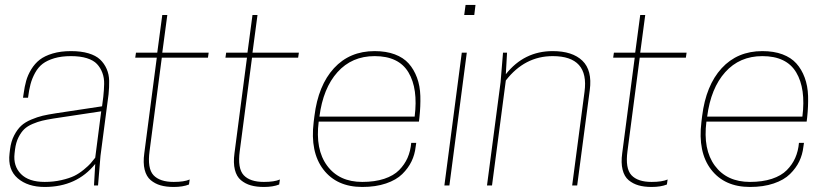

<svg xmlns="http://www.w3.org/2000/svg" viewBox="-20 -740 3309 766"><path d="M18.1 -127.9 20 -144Q23.9 -175.8 36.4 -199.7Q48.8 -223.6 64.2 -238Q79.6 -252.4 104.5 -262.9Q129.4 -273.4 150.4 -278.3Q171.4 -283.2 203.1 -288.1L387.2 -315.9L392.1 -354Q395 -380.9 395.5 -405Q396 -429.2 388.4 -449.5Q380.9 -469.7 366.9 -484.6Q353 -499.5 326.7 -507.8Q300.3 -516.1 263.2 -516.1Q225.1 -516.1 196.5 -507.6Q168 -499 150.1 -485.4Q132.3 -471.7 120.1 -449.5Q107.9 -427.2 101.8 -404.3Q95.7 -381.3 91.8 -350.1H71.8L74.2 -366.2Q78.1 -395 84.5 -417.7Q90.8 -440.4 104.7 -463.4Q118.7 -486.3 138.4 -501.7Q158.2 -517.1 190.2 -526.6Q222.2 -536.1 263.2 -536.1Q303.7 -536.1 333 -527.3Q362.3 -518.6 379.2 -502.7Q396 -486.8 405.5 -465.1Q415 -443.4 415.5 -417.7Q416 -392.1 413.1 -363.8L380.9 -118.2L371.1 0H355L359.9 -85.9Q286.1 5.9 158.2 5.9Q90.8 5.9 50.5 -28.8Q10.3 -63.5 18.1 -127.9ZM158.2 -14.2Q193.8 -14.2 225.3 -21.5Q256.8 -28.8 276.4 -38.3Q295.9 -47.9 314.7 -63.5Q333.5 -79.1 341.3 -88.1Q349.1 -97.2 359.9 -110.8L383.8 -295.9L192.9 -267.1Q166 -262.7 148.4 -258.5Q130.9 -254.4 110.1 -245.6Q89.4 -236.8 76.7 -224.6Q64 -212.4 53.7 -191.9Q43.5 -171.4 40 -144L38.1 -127.9Q32.2 -77.6 63.5 -45.9Q94.7 -14.2 158.2 -14.2Z M627.4 -529.8H812.5L809.6 -509.8H625.5L576.7 -137.2Q567.4 -67.9 592.5 -41Q617.7 -14.2 672.9 -14.2Q714.8 -14.2 736.8 -23.9L733.9 -3.9Q709.5 5.9 672.9 5.9Q643.1 5.9 620.8 -0.5Q598.6 -6.8 581.3 -21.2Q564 -35.6 557.1 -63Q550.3 -90.3 555.7 -128.9L605.5 -509.8H519.5L522.5 -529.8H607.4L627.4 -680.2H647.5Z M987.3 -529.8H1172.4L1169.4 -509.8H985.4L936.5 -137.2Q927.2 -67.9 952.4 -41Q977.5 -14.2 1032.7 -14.2Q1074.7 -14.2 1096.7 -23.9L1093.8 -3.9Q1069.3 5.9 1032.7 5.9Q1002.9 5.9 980.7 -0.5Q958.5 -6.8 941.2 -21.2Q923.8 -35.6 917 -63Q910.2 -90.3 915.5 -128.9L965.3 -509.8H879.4L882.3 -529.8H967.3L987.3 -680.2H1007.3Z M1651.4 -254.9H1251.5Q1237.3 -143.6 1285.2 -78.9Q1333 -14.2 1425.3 -14.2Q1475.1 -14.2 1512.7 -26.6Q1550.3 -39.1 1572.3 -61.3Q1594.2 -83.5 1606 -110.4Q1617.7 -137.2 1620.6 -169.9H1640.6L1638.2 -153.8Q1634.8 -123 1621.8 -96.2Q1608.9 -69.3 1585 -45.7Q1561 -22 1520 -8.1Q1479 5.9 1425.3 5.9Q1323.7 5.9 1270.3 -63.5Q1216.8 -132.8 1231.4 -252.9L1234.4 -276.9Q1249.5 -399.4 1312.3 -467.8Q1375 -536.1 1474.6 -536.1Q1520.5 -536.1 1554.9 -523.2Q1589.4 -510.3 1610.4 -486.8Q1631.3 -463.4 1643.6 -430.4Q1655.8 -397.5 1657 -357.2Q1658.2 -316.9 1653.3 -271ZM1474.6 -516.1Q1383.8 -516.1 1326.4 -452.1Q1269 -388.2 1254.4 -274.9H1634.3Q1648.4 -386.2 1609.6 -451.2Q1570.8 -516.1 1474.6 -516.1Z M1752.9 0 1822.3 -529.8H1842.3L1772.9 0ZM1877 -720.2 1872.1 -680.2H1832L1837.4 -720.2Z M2282.7 0H2262.7L2312 -374Q2331.1 -516.1 2185.1 -516.1Q2073.2 -516.1 1998 -418.9L1942.9 0H1922.9L1977.1 -412.1L1986.8 -529.8H2002.9L1998 -443.8Q2070.8 -536.1 2185.1 -536.1Q2263.7 -536.1 2303.5 -497.8Q2343.3 -459.5 2333 -380.9Z M2534.2 -529.8H2719.2L2716.3 -509.8H2532.2L2483.4 -137.2Q2474.1 -67.9 2499.3 -41Q2524.4 -14.2 2579.6 -14.2Q2621.6 -14.2 2643.6 -23.9L2640.6 -3.9Q2616.2 5.9 2579.6 5.9Q2549.8 5.9 2527.6 -0.5Q2505.4 -6.8 2488 -21.2Q2470.7 -35.6 2463.9 -63Q2457 -90.3 2462.4 -128.9L2512.2 -509.8H2426.3L2429.2 -529.8H2514.2L2534.2 -680.2H2554.2Z M3198.2 -254.9H2798.3Q2784.2 -143.6 2832 -78.9Q2879.9 -14.2 2972.2 -14.2Q3022 -14.2 3059.6 -26.6Q3097.2 -39.1 3119.1 -61.3Q3141.1 -83.5 3152.8 -110.4Q3164.6 -137.2 3167.5 -169.9H3187.5L3185.1 -153.8Q3181.6 -123 3168.7 -96.2Q3155.8 -69.3 3131.8 -45.7Q3107.9 -22 3066.9 -8.1Q3025.9 5.9 2972.2 5.9Q2870.6 5.9 2817.1 -63.5Q2763.7 -132.8 2778.3 -252.9L2781.2 -276.9Q2796.4 -399.4 2859.1 -467.8Q2921.9 -536.1 3021.5 -536.1Q3067.4 -536.1 3101.8 -523.2Q3136.2 -510.3 3157.2 -486.8Q3178.2 -463.4 3190.4 -430.4Q3202.6 -397.5 3203.9 -357.2Q3205.1 -316.9 3200.2 -271ZM3021.5 -516.1Q2930.7 -516.1 2873.3 -452.1Q2815.9 -388.2 2801.3 -274.9H3181.2Q3195.3 -386.2 3156.5 -451.2Q3117.7 -516.1 3021.5 -516.1Z"/></svg>

Font: Cooper Hewitt
Style: Thin Italic
Weight: 702
Designer: Village Type and Design LLC
Foundry: Cooper Hewitt Smithsonian Design Museum
Version: 1.000